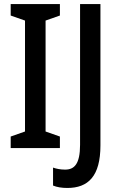

<svg xmlns="http://www.w3.org/2000/svg" viewBox="-20 -734 595 952"><path d="M277 0V-57L206 -82V-632L277 -657V-714H33V-657L104 -632V-82L33 -57V0ZM314 198C417 198 478 140 478 -13V-714H377V-16C377 80 348 107 303 107C280 107 260 103 243 97V186C262 194 286 198 314 198Z"/></svg>

Font: Noto Sans Sinhala Condensed Medium
Style: Regular
Weight: 500
Width: 3
Designer: Jelle Bosma - Monotype Design Team
Foundry: Monotype Imaging Inc.
Version: Version 2.006